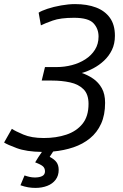

<svg xmlns="http://www.w3.org/2000/svg" viewBox="-40 -728 600 939"><path d="M133 191Q115 191 97.5 188Q80 185 60 178L80 130Q91 134 104 137Q117 140 130 140Q153 140 166.5 133Q180 126 180 110Q180 95 170.5 86Q161 77 132 66Q138 55 147 41.5Q156 28 165 15Q89 14 42 -3.5Q-5 -21 -20 -31L18 -98Q34 -87 74 -70Q114 -53 174 -53Q235 -53 284.5 -69.5Q334 -86 363.5 -122.5Q393 -159 393 -220Q393 -267 368.5 -291.5Q344 -316 303 -325Q262 -334 214 -334H164L180 -400H237Q275 -400 311.5 -409.5Q348 -419 377.5 -438Q407 -457 424.5 -485Q442 -513 442 -549Q442 -588 417 -614.5Q392 -641 322 -641Q256 -641 218 -627.5Q180 -614 160 -604L149 -666Q162 -675 192 -685Q222 -695 259 -701.5Q296 -708 327 -708Q386 -708 429.5 -691.5Q473 -675 497.5 -641Q522 -607 522 -553Q522 -514 507.5 -484Q493 -454 469 -431.5Q445 -409 416.5 -394Q388 -379 360 -371Q390 -361 416 -343Q442 -325 458 -296.5Q474 -268 474 -225Q474 -166 454.5 -123Q435 -80 400 -51.5Q365 -23 319 -7.5Q273 8 220 13Q216 19 211.5 26Q207 33 203 39Q226 51 236.5 65.5Q247 80 247 103Q247 131 232 151Q217 171 191 181Q165 191 133 191Z"/></svg>

Font: Ubuntu Sans
Style: Italic
Weight: 400
Italic angle: -13.5°
Designer: Dalton Maag Ltd
Foundry: Dalton Maag Ltd
Version: Version 1.006